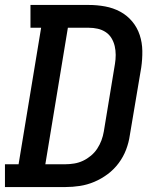

<svg xmlns="http://www.w3.org/2000/svg" viewBox="-27 -755 647 775"><path d="M-7 0V-92H48L139 -643H96V-735H331Q365 -735 397.5 -729Q430 -723 458 -708Q486 -693 506.5 -668.5Q527 -644 537 -613.5Q547 -583 547.5 -549.5Q548 -516 543 -482L497 -209Q493 -180 482 -151Q471 -122 452 -96.5Q433 -71 407.5 -52Q382 -33 353.5 -21Q325 -9 295.5 -4.5Q266 0 237 0ZM156 -92H237Q254 -92 272.5 -95Q291 -98 308 -106Q325 -114 340 -126.5Q355 -139 365.5 -155Q376 -171 382.5 -188.5Q389 -206 392 -224L437 -497Q440 -515 440 -533.5Q440 -552 436 -569Q432 -586 423 -601Q414 -616 399.5 -625.5Q385 -635 367.5 -639Q350 -643 331 -643H247Z"/></svg>

Font: Iosevka Etoile Semibold
Style: Italic
Weight: 600
Italic angle: -9°
Designer: Belleve Invis
Foundry: Belleve Invis
Version: Version 22.1.2; ttfautohint (v1.8.4)